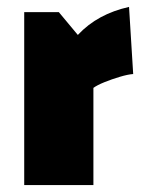

<svg xmlns="http://www.w3.org/2000/svg" viewBox="-20 -535 410 555"><path d="M150 -500 205 -434Q234 -465 271 -485Q308 -505 353 -515L365 -321Q350 -320 326.5 -313Q303 -306 282 -297.5Q261 -289 250 -281V0H50V-500Z"/></svg>

Font: Changa ExtraLight ExtraBold
Style: Regular
Weight: 800
Version: Version 3.002; ttfautohint (v1.8.2)